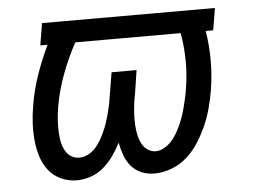

<svg xmlns="http://www.w3.org/2000/svg" viewBox="-43 -573 836 635"><g transform="rotate(-5 375.0 -256.0)"><path d="M188 8Q160 8 135 -3.5Q110 -15 94 -36Q78 -57 70 -83Q62 -109 59.5 -136.5Q57 -164 58.5 -193Q60 -222 65 -250Q73 -300 90 -349.5Q107 -399 130 -447H106L118 -520H692L680 -447H655Q663 -398 663 -349Q663 -300 655 -250Q650 -221 642.5 -192.5Q635 -164 623 -136.5Q611 -109 594.5 -82.5Q578 -56 555 -35Q532 -14 503 -3Q474 8 445 8Q422 8 402 -0.5Q382 -9 368.5 -25Q355 -41 347.5 -61.5Q340 -82 336 -104Q325 -82 310.5 -61.5Q296 -41 277 -24.5Q258 -8 234.5 0Q211 8 188 8ZM203 -66Q217 -66 231 -73Q245 -80 256 -92Q267 -104 274.5 -117.5Q282 -131 288.5 -145Q295 -159 299.5 -173Q304 -187 308 -201.5Q312 -216 315 -230.5Q318 -245 320 -260L333 -338H416L404 -260Q401 -246 399 -231.5Q397 -217 396 -202.5Q395 -188 395 -173.5Q395 -159 396.5 -145Q398 -131 401.5 -117.5Q405 -104 411.5 -92.5Q418 -81 430 -73Q442 -65 456 -65Q470 -65 484 -73Q498 -81 508.5 -92.5Q519 -104 527 -118Q535 -132 541 -145.5Q547 -159 552 -173.5Q557 -188 560.5 -202.5Q564 -217 567.5 -231.5Q571 -246 573 -261Q581 -308 580.5 -354.5Q580 -401 572 -447H222Q195 -397 175.5 -344.5Q156 -292 147 -239Q145 -226 143.5 -213Q142 -200 141.5 -186.5Q141 -173 141.5 -160Q142 -147 143.5 -134.5Q145 -122 149 -110Q153 -98 160 -88Q167 -78 178 -72Q189 -66 202 -66Z"/></g></svg>

Font: Zed Sans Extended
Style: Italic
Weight: 400
Width: 7
Italic angle: -9°
Designer: Belleve Invis
Foundry: Belleve Invis
Version: Version 1.0.0; ttfautohint (v1.8.4)